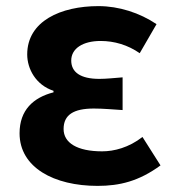

<svg xmlns="http://www.w3.org/2000/svg" viewBox="-20 -594 568 628"><path d="M299 14C371 14 434 -1 505 -53L446 -146C401 -111 353 -99 314 -99C232 -99 188 -127 188 -172C188 -218 220 -239 287 -239C317 -239 349 -236 381 -234V-341C355 -339 328 -336 305 -336C243 -336 213 -358 213 -396C213 -436 252 -460 309 -460C354 -460 398 -447 437 -420L492 -515C437 -552 369 -574 302 -574C179 -574 69 -525 69 -416C69 -369 97 -316 155 -297V-292C89 -275 44 -234 44 -158C44 -46 157 14 299 14Z"/></svg>

Font: Noto Sans CJK JP Bold
Style: Regular
Weight: 700
Designer: Ryoko NISHIZUKA (kana & ideographs); Paul D. Hunt (Latin, Greek & Cyrillic); Wenlong ZHANG (bopomofo); Sandoll Communica
Foundry: Adobe Systems Incorporated
Version: Version 1.004;PS 1.004;hotconv 1.0.82;makeotf.lib2.5.63406